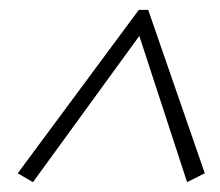

<svg xmlns="http://www.w3.org/2000/svg" viewBox="-20 -604 447 390"><path d="M47 -234 16 -252 262 -584H281L396 -252L360 -234L263 -531Z"/></svg>

Font: Piazzolla SC ExtraLight
Style: Italic
Weight: 200
Italic angle: -11.3°
Designer: Juan Pablo del Peral
Foundry: Huerta Tipografica
Version: Version 1.330